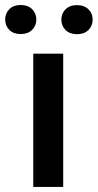

<svg xmlns="http://www.w3.org/2000/svg" viewBox="-62 -741 387 761"><path d="M188.5 0H69.8V-528.3H188.5ZM-41.5 -663.6Q-41.5 -688 -25.1 -704.6Q-8.8 -721.2 20 -721.2Q48.8 -721.2 65.4 -704.6Q82 -688 82 -663.6Q82 -639.2 65.4 -622.6Q48.8 -606 20 -606Q-8.8 -606 -25.1 -622.6Q-41.5 -639.2 -41.5 -663.6ZM181.2 -663.1Q181.2 -687.5 197.8 -704.1Q214.4 -720.7 243.2 -720.7Q272 -720.7 288.6 -704.1Q305.2 -687.5 305.2 -663.1Q305.2 -638.7 288.6 -622.1Q272 -605.5 243.2 -605.5Q214.4 -605.5 197.8 -622.1Q181.2 -638.7 181.2 -663.1Z"/></svg>

Font: RobotoDraft Medium
Style: Regular
Weight: 500
Version: Version 2.001152; 2014